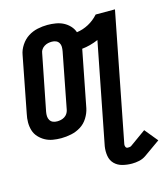

<svg xmlns="http://www.w3.org/2000/svg" viewBox="-115 -630 820 941"><g transform="rotate(-15 295.0 -160.0)"><path d="M439 222Q414 222 390.5 216Q367 210 351 194Q335 178 331 154Q327 130 331 105L431 -407Q410 -398 389 -392.5Q368 -387 348 -385L292 -98Q287 -74 272.5 -50.5Q258 -27 235.5 -13Q213 1 187 6.5Q161 12 136 12Q114 12 93.5 8.5Q73 5 55.5 -4.5Q38 -14 24 -29Q10 -44 4 -63.5Q-2 -83 -2 -104.5Q-2 -126 3 -148L58 -432Q62 -456 77.5 -479.5Q93 -503 115 -517Q137 -531 162.5 -536.5Q188 -542 213 -542Q234 -542 255 -538.5Q276 -535 293.5 -526Q311 -517 324.5 -502.5Q338 -488 344 -470Q375 -474 404 -489.5Q433 -505 455 -530H553L426 121Q425 128 428 134.5Q431 141 439 141Q443 141 448 140.5Q453 140 457 137L538 79L592 145L510 203Q494 214 475.5 218Q457 222 439 222ZM138 -73Q147 -73 156.5 -75Q166 -77 175 -82.5Q184 -88 189.5 -96.5Q195 -105 197 -114L252 -398Q254 -409 254 -420Q254 -431 248.5 -440Q243 -449 233.5 -453Q224 -457 213 -457Q203 -457 193.5 -455Q184 -453 175 -447.5Q166 -442 160 -433.5Q154 -425 153 -416L97 -132Q95 -121 95.5 -110Q96 -99 101.5 -90Q107 -81 116.5 -77Q126 -73 138 -73Z"/></g></svg>

Font: Lode Dark
Style: Bold Italic
Weight: 700
Italic angle: -11°
Monospace: yes
Designer: Belleve Invis
Foundry: Belleve Invis
Version: Version 29.2.0; ttfautohint (v1.8.3)